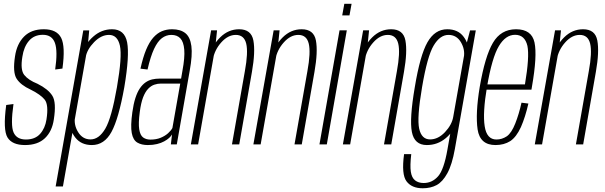

<svg xmlns="http://www.w3.org/2000/svg" viewBox="-20 -755 3164 1004"><path d="M111 3.5Q177 3.5 214.8 -32.2Q252.5 -68 261.5 -130.5Q275.5 -219.5 253.8 -254.2Q232 -289 176 -317Q128.5 -336 107 -362.8Q85.5 -389.5 97 -458.5Q104.5 -510 131.5 -541.5Q158.5 -573 204 -573Q252 -573 267.2 -530.5Q282.5 -488 268.5 -391.5L306.5 -396.5Q322.5 -512 299.8 -557Q277 -602 209 -602Q143.5 -602 105.8 -563.8Q68 -525.5 58.5 -460.5Q45.5 -376.5 67 -343.2Q88.5 -310 140 -286.5Q192.5 -260.5 213.8 -233.8Q235 -207 223 -130Q216 -84.5 189.8 -55Q163.5 -25.5 115.5 -25.5Q67.5 -25.5 51 -62.5Q34.5 -99.5 50.5 -211L12.5 -206Q-5 -76 19.2 -36.2Q43.5 3.5 111 3.5Z M271 220H309L439 -515L446.5 -596H415.5ZM460.5 3.5Q525.5 3.5 563 -65.2Q600.5 -134 630 -299Q658 -465 644.8 -533.5Q631.5 -602 566 -602Q511 -602 467.8 -563.8Q424.5 -525.5 417.5 -484.5L428 -455.5Q435 -496.5 472 -534.5Q509 -572.5 550 -572.5Q594.5 -572.5 607 -516.2Q619.5 -460 591.5 -299Q563.5 -138 530.5 -82Q497.5 -26 453.5 -26Q412 -26 388.5 -64.2Q365 -102.5 372.5 -144L351.5 -114Q344 -73 374.5 -34.8Q405 3.5 460.5 3.5Z M753 3.5Q780 3.5 801.2 -1.8Q822.5 -7 838.5 -15.8Q854.5 -24.5 864.8 -34Q875 -43.5 879.5 -52L873.5 0H904.5L972 -385Q987 -467 980.8 -514.2Q974.5 -561.5 949 -581.8Q923.5 -602 880 -602Q851 -602 826.5 -591.8Q802 -581.5 781.2 -558Q760.5 -534.5 744 -494.8Q727.5 -455 714.5 -396L751.5 -391.5Q767 -459.5 785.5 -499Q804 -538.5 826.5 -555.5Q849 -572.5 876 -572.5Q906 -572.5 923 -554.5Q940 -536.5 943.5 -495.5Q947 -454.5 934 -385L927 -344H814.5Q794.5 -344 776 -339.8Q757.5 -335.5 741.2 -324.2Q725 -313 711.5 -293.2Q698 -273.5 688 -242.5Q678 -211.5 672 -168Q662 -96 669 -59.2Q676 -22.5 698 -9.5Q720 3.5 753 3.5ZM766.5 -25Q744 -25 728.5 -36.2Q713 -47.5 708 -78.8Q703 -110 711 -170Q717 -216.5 728.2 -245.8Q739.5 -275 754.8 -290.8Q770 -306.5 787 -312.2Q804 -318 821.5 -318H922.5L881.5 -85.5Q874.5 -72.5 858.8 -58.2Q843 -44 820 -34.5Q797 -25 766.5 -25Z M978 0H1016L1106 -510L1115 -596.5H1084ZM1193 0H1231L1297.5 -379.5Q1316 -484.5 1305 -543.2Q1294 -602 1230.5 -602Q1174 -602 1131.2 -559.5Q1088.5 -517 1079 -465L1093.5 -445Q1102 -494 1137 -533.2Q1172 -572.5 1213 -572.5Q1256.5 -572.5 1267.5 -526.8Q1278.5 -481 1260.5 -383Z M1305 0H1343L1433 -510L1442 -596.5H1411ZM1520 0H1558L1624.5 -379.5Q1643 -484.5 1632 -543.2Q1621 -602 1557.5 -602Q1501 -602 1458.2 -559.5Q1415.5 -517 1406 -465L1420.5 -445Q1429 -494 1464 -533.2Q1499 -572.5 1540 -572.5Q1583.5 -572.5 1594.5 -526.8Q1605.5 -481 1587.5 -383Z M1650.5 0H1689L1793.5 -596.5H1755.5ZM1780.5 -735 1769.5 -674.5H1807.5L1818.5 -735Z M1773 0H1811L1901 -510L1910 -596.5H1879ZM1988 0H2026L2092.5 -379.5Q2111 -484.5 2100 -543.2Q2089 -602 2025.5 -602Q1969 -602 1926.2 -559.5Q1883.5 -517 1874 -465L1888.5 -445Q1897 -494 1932 -533.2Q1967 -572.5 2008 -572.5Q2051.5 -572.5 2062.5 -526.8Q2073.5 -481 2055.5 -383Z M2190.5 229.5Q2232 229.5 2263.2 212.8Q2294.5 196 2319.2 151Q2344 106 2358.5 24.5L2468 -596H2438L2413.5 -503L2320 25.5Q2301.5 132.5 2270.5 167.2Q2239.5 202 2195.5 202Q2168 202 2150.5 188.2Q2133 174.5 2128.2 142.8Q2123.5 111 2130.5 51H2093Q2078.5 157 2105.8 193.2Q2133 229.5 2190.5 229.5ZM2212 3.5Q2268 3.5 2311 -32.5Q2354 -68.5 2362 -113.5L2350 -144Q2343 -102.5 2307 -64.2Q2271 -26 2229 -26Q2184.5 -26 2172 -81.8Q2159.5 -137.5 2187 -299Q2214.5 -461.5 2247.8 -517Q2281 -572.5 2325 -572.5Q2367.5 -572.5 2390 -534.5Q2412.5 -496.5 2405.5 -455.5L2426.5 -483Q2433.5 -524 2404.2 -563Q2375 -602 2318.5 -602Q2254 -602 2215.2 -534Q2176.5 -466 2149 -299Q2120.5 -133 2133.8 -64.8Q2147 3.5 2212 3.5Z M2571 3.5 2576 -25.5Q2525 -25.5 2514.5 -95Q2503.5 -164.5 2526.5 -300.5Q2553 -455.5 2589 -514.5Q2624 -573 2673.5 -573Q2724.5 -573 2738 -515Q2749.5 -458.5 2725 -313.5H2522.5L2518 -286H2759Q2760.5 -294 2761.5 -301Q2790 -463.5 2775 -533Q2760 -602 2678.5 -602Q2599 -602 2557.5 -531Q2516 -460.5 2488.5 -300Q2465.5 -160.5 2477.5 -78Q2490 3.5 2571 3.5ZM2576 -25.5 2571 3.5Q2615.5 3.5 2648 -17Q2680 -38 2704 -90.5Q2727 -143 2743 -213.5L2707 -218Q2694 -159 2674.5 -109.5Q2655 -60 2630.5 -42.5Q2605 -25.5 2576 -25.5Z M2776.5 0H2814.5L2904.5 -510L2913.5 -596.5H2882.5ZM2991.5 0H3029.5L3096 -379.5Q3114.5 -484.5 3103.5 -543.2Q3092.5 -602 3029 -602Q2972.5 -602 2929.8 -559.5Q2887 -517 2877.5 -465L2892 -445Q2900.5 -494 2935.5 -533.2Q2970.5 -572.5 3011.5 -572.5Q3055 -572.5 3066 -526.8Q3077 -481 3059 -383Z"/></svg>

Font: Anybody Condensed ExtraLight
Style: Italic
Weight: 250
Width: 3
Italic angle: -10°
Version: Version 1.113;gftools[0.9.25]